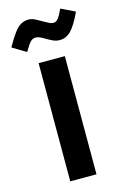

<svg xmlns="http://www.w3.org/2000/svg" viewBox="-169 -898 611 954"><g transform="rotate(-15 136.0 -421.0)"><path d="M243 -842Q226 -805.8 215.8 -794Q205.5 -782.2 191.9 -782.2Q182.7 -782.2 171.6 -787.5Q160.4 -792.8 142.6 -803.1Q123.8 -814.4 107.9 -822.3Q92.1 -830.3 76 -830.3Q54.6 -830.3 37.1 -820.5Q19.5 -810.7 1.1 -786.2Q-17.3 -761.8 -41.7 -718.3L28.3 -676Q49.3 -712.2 60.7 -723.5Q72.2 -734.7 87.4 -734.7Q96.7 -734.7 107.2 -730.3Q117.8 -725.9 133 -716.6Q150.8 -706.2 167 -698.7Q183.1 -691.3 200.5 -691.3Q233.8 -691.3 259 -716.8Q284.2 -742.3 314.6 -807.3ZM203.8 -607.9H68.9V0H203.8Z"/></g></svg>

Font: Estedad-FD VF
Style: Regular
Weight: 100
Designer: Amin Abedi
Version: Version 7.3